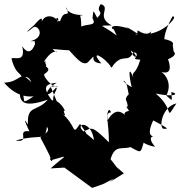

<svg xmlns="http://www.w3.org/2000/svg" viewBox="-64 -778 886 936"><path d="M219 -357C199 -343 144 -404 152 -417C198 -446 147 -452 162 -459C145 -488 178 -481 150 -477C210 -570 236 -495 192 -539C287 -530 306 -532 270 -536C315 -487 338 -459 363 -473C425 -538 354 -473 430 -469C369 -539 444 -504 480 -448C505 -477 450 -448 484 -455C533 -522 559 -468 584 -520C619 -533 599 -464 573 -532C633 -491 559 -492 620 -487C596 -406 576 -434 586 -399C560 -466 565 -407 578 -353C508 -392 551 -399 557 -350C569 -295 562 -333 549 -295C576 -226 533 -283 565 -238C524 -228 550 -209 565 -201C544 -213 509 -275 458 -188C457 -261 475 -242 477 -230C444 -229 467 -189 467 -84C379 -173 383 -152 343 -137C296 -180 382 -193 394 -95C319 -163 393 -81 326 -174C282 -110 317 -163 228 -234C279 -189 232 -244 253 -238C208 -328 143 -271 200 -275C130 -361 164 -368 213 -375C147 -338 153 -283 209 -351C228 -349 160 -288 221 -264L183 -356ZM475 -2C497 -75 529 -47 572 -61C635 -26 617 -31 647 -116C665 -152 557 -90 692 -62C650 -113 684 -113 687 -116C680 -111 647 -115 683 -191C752 -155 765 -146 730 -151C711 -167 729 -258 796 -274C735 -182 792 -243 695 -322C799 -301 806 -324 771 -329C777 -274 774 -290 747 -312C785 -389 717 -434 720 -428C791 -406 754 -491 755 -489C821 -518 774 -533 742 -553C788 -516 789 -478 778 -559C794 -583 702 -594 737 -584C739 -574 727 -606 776 -697C808 -707 751 -630 670 -614C677 -669 686 -579 607 -630C596 -557 637 -602 630 -570C646 -615 556 -612 612 -610C570 -639 527 -661 563 -639C463 -670 475 -632 495 -635C507 -618 460 -696 505 -605C425 -664 409 -651 481 -654C399 -697 481 -741 427 -758C398 -715 449 -728 410 -691C390 -726 392 -737 387 -690C408 -650 372 -664 332 -649C333 -720 314 -696 341 -705C251 -702 252 -763 264 -732C275 -688 248 -738 229 -674C188 -683 233 -714 216 -659C234 -690 145 -733 134 -652C147 -694 142 -702 102 -655C66 -626 51 -606 100 -646C125 -656 159 -596 84 -577C176 -575 93 -599 107 -565C106 -559 83 -493 44 -553C65 -466 -2 -505 -8 -492C17 -398 45 -435 44 -381C41 -394 70 -423 89 -377C28 -440 42 -378 -44 -375C25 -294 93 -309 100 -308C24 -260 74 -292 33 -345C29 -286 40 -248 169 -292C115 -229 68 -270 72 -171C34 -231 85 -127 79 -138C12 -147 89 -80 12 -93C140 -128 153 -83 165 -160C182 -135 154 -129 133 -107C174 -30 191 1 180 3C181 -35 181 25 192 1C283 -24 253 -22 183 43L250 39L385 138L437 120L490 93L472 109L540 67L505 37Z"/></svg>

Font: Hussar Lance
Style: ExBd
Weight: 700
Foundry: Cannot Into Space Fonts, PlusOne Fonts
Version: Version 2.270